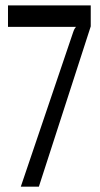

<svg xmlns="http://www.w3.org/2000/svg" viewBox="-20 -696 373 716"><path d="M57.6 0 252.9 -576.2Q257.8 -590.8 263.7 -595.7H9.8V-675.8H318.4V-597.7L125 0Z"/></svg>

Font: Vancouver Drive
Style: Regular
Weight: 400
Designer: Valery Zaveryaev
Foundry: Cyreal (www.cyreal.org)
Version: Version 1.06